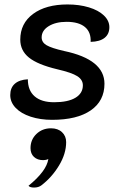

<svg xmlns="http://www.w3.org/2000/svg" viewBox="-20 -529 549 862"><path d="M26 -102Q26 -135 46.5 -153Q67 -171 105 -173Q105 -123 135.5 -96.5Q166 -70 223 -70Q285 -70 318.5 -90Q352 -110 352 -146Q352 -171 327 -187Q302 -203 237 -218Q149 -239 110 -270.5Q71 -302 71 -351Q71 -424 128.5 -466.5Q186 -509 283 -509Q336 -509 379 -496Q422 -483 446.5 -459.5Q471 -436 471 -407Q471 -376 449.5 -359Q428 -342 387 -341Q389 -385 361 -408Q333 -431 279 -431Q230 -431 198.5 -411.5Q167 -392 167 -361Q167 -339 189 -326Q211 -313 268 -300Q449 -262 449 -153Q449 -76 387.5 -33.5Q326 9 214 9Q161 9 118 -5Q75 -19 50.5 -44.5Q26 -70 26 -102ZM197 185Q187 190 174 190Q148 190 132.5 175.5Q117 161 117 136Q117 98 143.5 72.5Q170 47 209 47Q240 47 258.5 64.5Q277 82 277 109Q277 161 245 214Q213 267 166 303Q153 313 133 313Q114 313 108 305Q189 239 197 185Z"/></svg>

Font: K2D Medium
Style: Italic
Weight: 500
Italic angle: -10°
Designer: Katatrad Aksorn Co.,Ltd.
Foundry: Cadson Demak Co.,Ltd.
Version: Version 1.000; ttfautohint (v1.6)